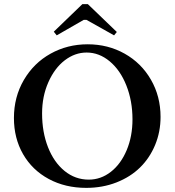

<svg xmlns="http://www.w3.org/2000/svg" viewBox="-20 -889 838 922"><path d="M252.4 -719.2 238.3 -736.8 375.5 -869.1H401.9L541 -735.4L527.8 -719.2L395.5 -793.5H381.8ZM394 13.2Q293.5 13.2 214.1 -29.5Q134.8 -72.3 90.8 -148.7Q46.9 -225.1 46.9 -322.3Q46.9 -423.3 94.5 -504.9Q142.1 -586.4 222.9 -631.3Q303.7 -676.3 400.9 -676.3Q498.5 -676.3 578.6 -631.3Q658.7 -586.4 704.8 -506.3Q751 -426.3 751 -327.6Q751 -255.9 724.9 -192.9Q698.7 -129.9 652.3 -84.5Q606 -39.1 539.1 -12.9Q472.2 13.2 394 13.2ZM406.2 -26.4Q464.4 -26.4 512.5 -64Q560.5 -101.6 588.4 -168Q616.2 -234.4 616.2 -315.9Q616.2 -404.3 586.9 -478.3Q557.6 -552.2 506.8 -594.5Q456.1 -636.7 396 -636.7Q339.8 -636.7 291 -599.4Q242.2 -562 212.2 -494.1Q182.1 -426.3 182.1 -344.2Q182.1 -254.9 210.4 -182.4Q238.8 -109.9 290 -68.1Q341.3 -26.4 406.2 -26.4Z"/></svg>

Font: Elstob 8pt Medium
Style: Regular
Weight: 500
Designer: Peter S. Baker
Version: Version 1.015